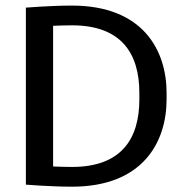

<svg xmlns="http://www.w3.org/2000/svg" viewBox="-20 -678 682 705"><path d="M175 -66.7V-583.3C197.5 -584.2 224.2 -585 244.2 -585C425.8 -585 491.7 -481.7 491.7 -336.7V-313.3C491.7 -168.3 425.8 -65 244.2 -65C224.2 -65 197.5 -65.8 175 -66.7ZM75 -650V0C75 0 166.7 7.5 244.2 7.5C505 7.5 591.7 -156.7 591.7 -313.3V-336.7C591.7 -493.3 505 -657.5 244.2 -657.5C166.7 -657.5 75 -650 75 -650Z"/></svg>

Font: Boon Medium
Style: Regular
Weight: 500
Designer: Sungsit Sawaiwan
Foundry: FontUni
Version: Version 2.0